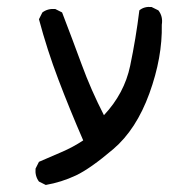

<svg xmlns="http://www.w3.org/2000/svg" viewBox="-20 -398 540 551"><path d="M111.3 132.8 91.8 123Q80.1 107.4 82 85.9L91.8 66.4Q123 52.7 156.2 38.6Q189.5 24.4 218.8 4.9Q179.7 -85 147.5 -169.9Q115.2 -254.9 91.8 -342.8L101.6 -362.3Q117.2 -374 138.7 -372.1L158.2 -362.3Q187.5 -286.1 214.4 -212.9Q241.2 -139.6 278.3 -67.4Q336.9 -129.9 353.5 -209Q370.1 -288.1 379.9 -368.2Q393.6 -379.9 415 -377.9L434.6 -368.2Q448.2 -350.6 444.3 -327.1Q446.3 -233.4 408.7 -129.9Q371.1 -26.4 305.2 29.8Q239.3 85.9 197.8 105.5Q156.2 125 111.3 132.8Z"/></svg>

Font: JasonHandwriting1
Style: Regular
Weight: 400
Version: Version 1.48.20